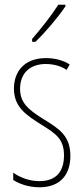

<svg xmlns="http://www.w3.org/2000/svg" viewBox="-20 -783 352 813"><path d="M257 -756V-763H227C193 -711 161 -671 116 -618V-606H130C169 -643 224 -707 257 -756ZM278 -123C278 -210 228 -239 162 -280C98 -320 65 -349 65 -407C65 -475 109 -512 174 -512C206 -512 240 -503 262 -487L275 -510C249 -527 213 -537 175 -537C82 -537 39 -479 39 -408C39 -330 90 -296 157 -254C216 -217 251 -195 251 -125C251 -56 217 -16 147 -16C105 -16 65 -31 36 -52V-21C59 -6 98 10 147 10C235 10 278 -43 278 -123Z"/></svg>

Font: Noto Sans Khmer UI ExtraCondensed Thin
Style: Regular
Weight: 100
Width: 2
Designer: Danh Hong and the Monotype Design Team
Foundry: Monotype Imaging Inc.
Version: Version 2.002